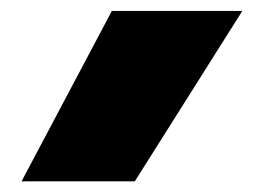

<svg xmlns="http://www.w3.org/2000/svg" viewBox="-20 -1145 479 352"><path d="M227.1 -812.5H19.5L185.1 -1125H424.3Z"/></svg>

Font: Holtwood One SC
Style: Regular
Weight: 400
Version: Version 1.000